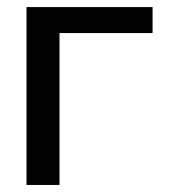

<svg xmlns="http://www.w3.org/2000/svg" viewBox="-20 -525 493 545"><path d="M55.2 -504.9H413.1V-431.2H148.9V0H55.2Z"/></svg>

Font: LT Superior Med
Style: Regular
Weight: 500
Designer: Daniel Lyons
Foundry: LyonsType
Version: Version 1.000